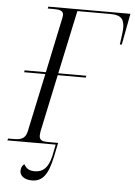

<svg xmlns="http://www.w3.org/2000/svg" viewBox="-78 -759 703 1002"><g transform="rotate(5 273.0 -258.5)"><path d="M-18 0H235L223 60C208 126 179 148 138 148C108 148 94 138 81 116C69 125 64 137 64 153C64 177 87 197 127 197C184 197 212 157 232 62L247 -10H195C166 -10 148 -14 148 -41C148 -46 149 -53 150 -61L214 -362H361L363 -372H216L287 -704H463C521 -704 533 -677 533 -637C533 -618 528 -586 523 -550H533L564 -714H134L132 -704H162C196 -704 214 -699 214 -677C214 -670 212 -659 209 -647L151 -372H40L38 -362H149L84 -57C75 -15 50 -10 10 -10H-15Z"/></g></svg>

Font: Noto Serif Display SemiCondensed Light
Style: Italic
Weight: 300
Width: 4
Italic angle: -12°
Designer: Monotype Design Team
Foundry: Monotype Imaging Inc.
Version: Version 2.009